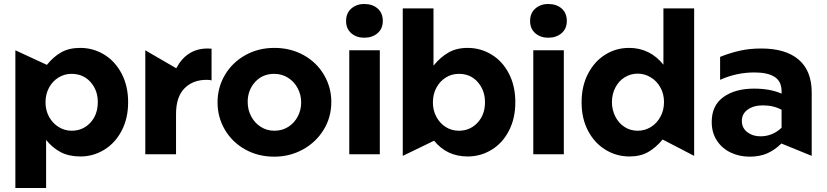

<svg xmlns="http://www.w3.org/2000/svg" viewBox="-20 -773 4145 962"><path d="M383 11Q447 11 502 -22.5Q557 -56 589.5 -118Q622 -180 622 -261Q622 -342 589.5 -404Q557 -466 502 -499.5Q447 -533 382 -533Q326 -533 287 -511Q248 -489 215 -448L57 -521V169H211V-72Q242 -33 283.5 -11Q325 11 383 11ZM470 -262Q470 -198 432.5 -158Q395 -118 339 -118Q304 -118 274 -136.5Q244 -155 226 -187.5Q208 -220 208 -260Q208 -301 225.5 -333.5Q243 -366 273 -384.5Q303 -403 338 -403Q397 -403 433.5 -362Q470 -321 470 -262Z M1020 -530Q916 -530 863 -431L708 -521V0H862V-202Q862 -287 904 -330Q946 -373 1015 -373Q1034 -373 1040 -370V-529Q1034 -530 1020 -530Z M1640 -262Q1640 -336 1603 -398.5Q1566 -461 1501 -497Q1436 -533 1355 -533Q1274 -533 1209 -496.5Q1144 -460 1107 -397.5Q1070 -335 1070 -260Q1070 -186 1106.5 -123.5Q1143 -61 1208 -24.5Q1273 12 1354 12Q1432 12 1497.5 -24Q1563 -60 1601.5 -122.5Q1640 -185 1640 -262ZM1489 -260Q1489 -222 1472 -189.5Q1455 -157 1424.5 -137.5Q1394 -118 1355 -118Q1317 -118 1286.5 -137.5Q1256 -157 1238.5 -190Q1221 -223 1221 -262Q1221 -321 1258 -362Q1295 -403 1354 -403Q1392 -403 1423 -383.5Q1454 -364 1471.5 -331Q1489 -298 1489 -260Z M1883 -521H1730V0H1883ZM1714 -668Q1714 -629 1740 -606.5Q1766 -584 1805 -584Q1845 -584 1871.5 -606.5Q1898 -629 1898 -668Q1898 -708 1872 -730.5Q1846 -753 1805 -753Q1766 -753 1740 -730Q1714 -707 1714 -668Z M2323 11Q2388 11 2443 -22.5Q2498 -56 2530 -118Q2562 -180 2562 -261Q2562 -342 2530 -404Q2498 -466 2443 -499.5Q2388 -533 2323 -533Q2267 -533 2226.5 -509.5Q2186 -486 2152 -444V-731H1998V8L2155 -68Q2219 11 2323 11ZM2410 -261Q2410 -198 2372.5 -158Q2335 -118 2279 -118Q2243 -118 2213.5 -136.5Q2184 -155 2166.5 -187.5Q2149 -220 2149 -260Q2149 -301 2166.5 -333.5Q2184 -366 2213.5 -384.5Q2243 -403 2279 -403Q2338 -403 2374 -361.5Q2410 -320 2410 -261Z M2805 -521H2652V0H2805ZM2636 -668Q2636 -629 2662 -606.5Q2688 -584 2727 -584Q2767 -584 2793.5 -606.5Q2820 -629 2820 -668Q2820 -708 2794 -730.5Q2768 -753 2727 -753Q2688 -753 2662 -730Q2636 -707 2636 -668Z M3458 -731H3304V-449Q3236 -533 3132 -533Q3067 -533 3013 -499.5Q2959 -466 2926.5 -404Q2894 -342 2894 -260Q2894 -179 2926.5 -117.5Q2959 -56 3014 -22.5Q3069 11 3134 11Q3189 11 3228 -11.5Q3267 -34 3300 -74L3458 8ZM3046 -261Q3046 -302 3063.5 -335Q3081 -368 3110.5 -386Q3140 -404 3175 -404Q3210 -404 3240.5 -385.5Q3271 -367 3289 -334.5Q3307 -302 3307 -262Q3307 -221 3289 -188Q3271 -155 3241 -136.5Q3211 -118 3175 -118Q3137 -118 3107.5 -138Q3078 -158 3062 -191Q3046 -224 3046 -261Z M3790 -90Q3751 -90 3724 -111Q3697 -132 3697 -167Q3697 -203 3726.5 -224Q3756 -245 3802 -245Q3856 -245 3896 -223V-133Q3851 -90 3790 -90ZM3794 -530Q3736 -530 3687 -519Q3638 -508 3588 -488V-373Q3670 -410 3760 -410Q3827 -410 3861.5 -387.5Q3896 -365 3896 -316V-304Q3838 -329 3758 -329Q3664 -329 3605 -287Q3546 -245 3546 -162Q3546 -108 3572 -68.5Q3598 -29 3641.5 -8.5Q3685 12 3736 12Q3787 12 3825 -5Q3863 -22 3895 -54L4047 8V-310Q4047 -418 3982 -474Q3917 -530 3794 -530Z"/></svg>

Font: Geom
Style: Bold
Weight: 700
Version: Version 1.102